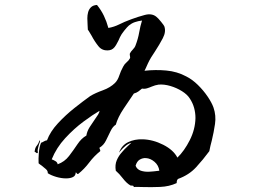

<svg xmlns="http://www.w3.org/2000/svg" viewBox="-20 -767 1040 776"><path d="M843 -332Q854 -300 849 -266Q844 -232 836 -199Q833 -188 830.5 -177.5Q828 -167 826 -156Q801 -122 772.5 -91Q744 -60 700 -44Q694 -40 694 -27Q664 -13 627 -11.5Q590 -10 560 -11Q548 -11 538 -11.5Q528 -12 521 -11Q520 -16 517 -16.5Q514 -17 511 -17Q509 -17 508 -17Q492 -26 477 -45.5Q462 -65 448 -77Q444 -101 452 -119.5Q460 -138 473 -152Q482 -163 496.5 -176.5Q511 -190 511 -190Q499 -187 487.5 -177.5Q476 -168 468.5 -159Q461 -150 461 -150Q472 -180 498 -192.5Q524 -205 556 -204Q598 -203 639.5 -182Q681 -161 697 -130Q725 -157 747 -200.5Q769 -244 770 -290Q770 -311 764.5 -331Q759 -351 747 -369Q737 -385 715.5 -398.5Q694 -412 668.5 -419.5Q643 -427 621 -425Q614 -424 607 -422Q600 -420 593 -417Q584 -413 574 -410Q564 -407 554 -409Q547 -403 539.5 -397.5Q532 -392 521 -389Q502 -361 479.5 -327.5Q457 -294 448 -263Q436 -256 427 -237.5Q418 -219 408.5 -199.5Q399 -180 382 -170Q382 -167 384 -163Q386 -159 385 -156Q360 -136 340.5 -110Q321 -84 296 -64Q292 -63 290 -67Q288 -70 286 -70Q286 -57 275 -51.5Q264 -46 247 -46Q228 -46 207.5 -52Q187 -58 173 -67Q174 -76 165.5 -83.5Q157 -91 148 -98Q145 -100 141.5 -102.5Q138 -105 136 -107Q135 -124 137 -149Q139 -174 146 -190Q152 -192 157.5 -195.5Q163 -199 170 -200Q183 -235 214 -268.5Q245 -302 281 -330.5Q317 -359 345 -379Q365 -391 395.5 -402Q426 -413 445 -432Q456 -443 462 -461.5Q468 -480 478 -498Q483 -508 492 -515.5Q501 -523 505 -531Q507 -534 505 -542Q504 -549 505 -551Q509 -559 517 -567Q525 -575 528 -584Q538 -610 542.5 -636Q547 -662 554 -684Q538 -682 525 -677.5Q512 -673 501 -664Q494 -658 482 -643Q470 -628 465 -617Q460 -604 449 -585Q438 -566 422 -564Q394 -560 378 -580Q362 -600 350 -623Q346 -629 342.5 -635.5Q339 -642 335 -647Q335 -652 334.5 -657Q334 -662 334 -667Q333 -680 333 -693Q333 -706 336 -717Q339 -729 347.5 -737.5Q356 -746 372 -747Q389 -726 400 -703Q411 -680 418 -654Q441 -658 462 -668.5Q483 -679 505 -687Q508 -688 513 -690Q537 -699 565 -706.5Q593 -714 611 -700Q619 -694 631 -679Q643 -664 644 -661Q652 -639 638 -612.5Q624 -586 607 -560Q598 -547 590.5 -534.5Q583 -522 578 -511Q574 -501 569 -491Q564 -481 564 -481Q608 -486 652 -482Q696 -478 733 -458Q757 -446 779.5 -424Q802 -402 819 -377Q836 -352 843 -332ZM382 -319Q356 -304 317.5 -275.5Q279 -247 243.5 -208.5Q208 -170 189 -123Q197 -120 204.5 -115.5Q212 -111 213 -103Q241 -113 259 -136.5Q277 -160 293 -184Q309 -208 329 -219Q332 -237 342.5 -253.5Q353 -270 363 -284Q371 -295 376.5 -304Q382 -313 382 -319ZM624 -77Q621 -99 604.5 -113Q588 -127 570 -128Q557 -129 545 -122Q533 -115 528 -97Q534 -82 549.5 -77Q565 -72 583 -73Q601 -74 615 -76Q621 -77 624 -77ZM140 -200Q144 -198 138 -185Q136 -177 133.5 -168Q131 -159 133 -150Q130 -146 126 -150Q123 -153 120 -153Q121 -169 128.5 -178Q136 -187 140 -200Z"/></svg>

Font: Yuji Syuku
Style: Regular
Weight: 400
Designer: Kataoka Yuji
Foundry: Kinuta Font Factory
Version: Version 3.002